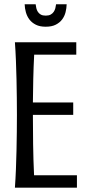

<svg xmlns="http://www.w3.org/2000/svg" viewBox="-20 -866 413 886"><path d="M332 -670.9V-613.8H137.7Q134.8 -557.6 133.5 -501.7Q132.3 -445.8 131.8 -393.1H317.9V-335.9H131.8Q131.8 -272.9 132.8 -200.9Q133.8 -128.9 137.2 -57.1H335V0H48.8Q51.8 -41.5 53.5 -85.2Q55.2 -128.9 56.2 -172.1Q57.1 -215.3 57.6 -256.8Q58.1 -298.3 58.1 -335.9Q58.1 -373.5 57.6 -415Q57.1 -456.5 56.2 -499.5Q55.2 -542.5 53.5 -585.9Q51.8 -629.4 48.8 -670.9ZM287.6 -846.2Q287.1 -828.1 282.5 -809.6Q277.8 -791 266.6 -776.1Q255.4 -761.2 237.1 -752Q218.8 -742.7 190.9 -742.7Q163.6 -742.7 145.3 -752Q127 -761.2 115.7 -776.1Q104.5 -791 99.4 -809.6Q94.2 -828.1 93.8 -846.2H144.5Q145.5 -837.4 147.7 -828.1Q149.9 -818.8 154.8 -811.3Q159.7 -803.7 168.2 -798.8Q176.8 -793.9 190.9 -793.9Q205.1 -793.9 213.9 -798.8Q222.7 -803.7 227.8 -811.3Q232.9 -818.8 235.4 -828.1Q237.8 -837.4 238.8 -846.2H287.6Z"/></svg>

Font: Crushed
Style: Regular
Weight: 400
Width: 3
Designer: Astigmatic (AOETI)
Foundry: Astigmatic (AOETI)
Version: Version 001.000